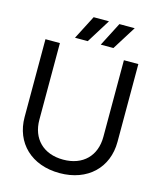

<svg xmlns="http://www.w3.org/2000/svg" viewBox="-134 -1022 942 1129"><g transform="rotate(15 336.5 -457.0)"><path d="M336.9 11.7C507.8 11.7 619.1 -96.7 619.1 -253.9V-727.5H531.2V-260.7C531.2 -146.5 458 -70.3 336.9 -70.3C215.3 -70.3 141.6 -146.5 141.6 -260.7V-727.5H53.7V-253.9C53.7 -96.7 165.5 11.7 336.9 11.7ZM219.2 -780.8H296.9L387.2 -925.8H293.9ZM376 -780.8H453.1L543.9 -925.8H450.7Z"/></g></svg>

Font: Guggenheim Sans Display
Style: Regular
Weight: 400
Designer: Modified by Tom Baber under direction of Pentagram Design 2023
Foundry: rsms
Version: Version 1.001;Glyphs 3.1.2 (3151)